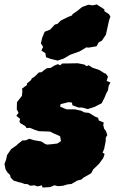

<svg xmlns="http://www.w3.org/2000/svg" viewBox="-47 -809 517 859"><path d="M14 -1 1 -14 -2 -26 -14 -38 -22 -51 -27 -75 -20 -94 -15 -116 3 -142 26 -158 38 -169 54 -181H67L84 -188L104 -182L138 -176L153 -166L163 -162L186 -164L210 -167L226 -178L222 -199L208 -206L191 -213L178 -220L160 -221L127 -222L109 -228L87 -237L72 -236L66 -245L44 -258L40 -265L43 -277L26 -291L36 -304L28 -320L29 -352L51 -380L53 -399L52 -413L74 -429L73 -435L92 -451L95 -458L109 -467L127 -485L139 -486L150 -495L163 -504L179 -505L197 -516L212 -522L222 -517L232 -525H248L301 -526L331 -520L340 -513L350 -517L367 -506L397 -496L419 -482L427 -479L436 -466L430 -447L447 -440L439 -424L436 -405L428 -390L421 -373L408 -347L388 -337L377 -331L346 -321L320 -328H304L277 -338L275 -350L260 -352L224 -343L222 -332L243 -323L251 -320H287L315 -314L331 -306L351 -304L379 -287L392 -282L395 -270L417 -261L415 -249L419 -233L427 -223L433 -205L426 -192V-178L419 -143L412 -126L421 -120L415 -102L396 -76L370 -51L361 -34L349 -27L326 -14L318 -6L298 -1L273 14L255 16L235 22L213 24L196 20L178 28L143 30L141 20L121 25L107 20L88 22L77 15L63 14L44 7L43 8ZM211 -538 181 -545 159 -553 156 -571 138 -583 146 -599 136 -615 142 -641 153 -667 178 -677 198 -699 210 -702 225 -717 257 -733 275 -740 278 -746 297 -759 321 -778 349 -788 367 -785 386 -789 420 -767V-759L440 -746L447 -735L441 -718L433 -682L427 -654L409 -627L395 -620L385 -602L350 -596L339 -597L309 -579L267 -564L238 -547Z"/></svg>

Font: Winky Rough Black
Style: Italic
Weight: 900
Italic angle: -8.97852°
Designer: Simon Atzbach
Foundry: typofactur
Version: Version 1.206; ttfautohint (v1.8.4.7-5d5b)